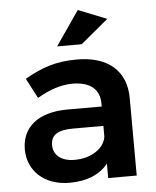

<svg xmlns="http://www.w3.org/2000/svg" viewBox="-54 -806 698 858"><g transform="rotate(-5 295.0 -377.0)"><path d="M331 -606 455 -709 327 -760 221 -606ZM397 0H525L524 -350C523 -469 444 -540 304 -540C206 -540 146 -517 69 -474L116 -384C171 -417 225 -434 275 -434C355 -434 396 -397 396 -335V-321H240C110 -320 37 -259 37 -160C37 -65 109 6 224 6C300 6 360 -18 397 -65ZM255 -94C196 -94 160 -123 160 -168C160 -215 192 -234 261 -234H396V-186C389 -134 330 -94 255 -94Z"/></g></svg>

Font: Montserrat_SPRD_medium Medium
Style: Regular
Weight: 400
Designer: Julieta Ulanovsky edited by Nelly Hempel
Foundry: Julieta Ulanovsky
Version: Version 4.000;PS 004.000;hotconv 1.0.88;makeotf.lib2.5.64775